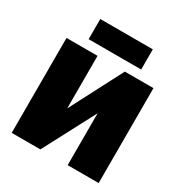

<svg xmlns="http://www.w3.org/2000/svg" viewBox="-170 -856 930 981"><g transform="rotate(30 294.5 -365.0)"><path d="M551 0H368V-306L207 0H38V-560H221V-250L382 -560H551ZM139 -611V-730H449V-611Z"/></g></svg>

Font: Tektur SemiCondensed ExtraBold
Style: Regular
Weight: 800
Width: 4
Designer: Adam Jagosz
Foundry: Adam Jagosz
Version: Version 1.005;gftools[0.9.30]